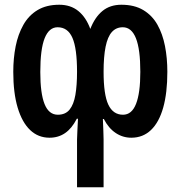

<svg xmlns="http://www.w3.org/2000/svg" viewBox="-20 -573 762 810"><path d="M492 -553Q547 -553 584.5 -530.5Q622 -508 644 -469Q666 -430 676 -379Q686 -328 686 -270Q686 -181 668.5 -119Q651 -57 617 -24.5Q583 8 534 8Q498 8 468 -12Q438 -32 418 -71H414Q415 -43 416 -22Q417 -1 417 15V217H305V16Q305 0 306.5 -22.5Q308 -45 309 -72H304Q283 -31 254.5 -11.5Q226 8 189 8Q141 8 107 -24.5Q73 -57 54.5 -119Q36 -181 36 -270Q36 -327 46 -377.5Q56 -428 78.5 -468Q101 -508 138.5 -530.5Q176 -553 230 -553Q278 -553 310.5 -526.5Q343 -500 361 -451Q380 -500 412 -526.5Q444 -553 492 -553ZM223 -458Q187 -458 168.5 -412Q150 -366 150 -269Q150 -179 168 -134Q186 -89 224 -89Q256 -89 273.5 -110.5Q291 -132 298 -172.5Q305 -213 305 -270Q305 -369 285.5 -413.5Q266 -458 223 -458ZM498 -458Q470 -458 452 -438Q434 -418 425.5 -376Q417 -334 417 -270Q417 -174 437 -131.5Q457 -89 499 -89Q536 -89 554 -135Q572 -181 572 -270Q572 -365 553.5 -411.5Q535 -458 498 -458Z"/></svg>

Font: Noto Sans Display ExtraCondensed SemiBold
Style: Regular
Weight: 600
Width: 2
Designer: Monotype Design Team
Foundry: Monotype Imaging Inc.
Version: Version 2.003